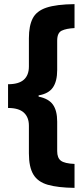

<svg xmlns="http://www.w3.org/2000/svg" viewBox="-20 -743 406 930"><path d="M341 167Q260 166 211.5 152Q163 138 141.5 102Q120 66 120 0V-134Q120 -175 95.5 -197.5Q71 -220 19 -220V-335Q71 -335 95.5 -357Q120 -379 120 -421V-558Q120 -618 138.5 -654Q157 -690 205 -706Q253 -722 341 -723V-607Q301 -605 279 -594.5Q257 -584 257 -546V-404Q257 -349 236 -319Q215 -289 167 -281V-275Q216 -265 236.5 -236Q257 -207 257 -154V-11Q257 22 275 35.5Q293 49 341 51Z"/></svg>

Font: Noto Sans Lao ExtraCondensed ExtraBold
Style: Regular
Weight: 800
Width: 2
Designer: Monotype Design Team
Foundry: Monotype Imaging Inc.
Version: Version 2.003; ttfautohint (v1.8.4.7-5d5b)